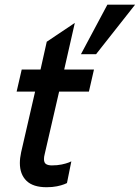

<svg xmlns="http://www.w3.org/2000/svg" viewBox="-20 -782 591 812"><path d="M322.3 -552.7 434.1 -762.2H551.3L386.2 -552.7ZM64 -92.3Q64 -113.3 69.3 -137.7L128.4 -394.5H50.3L71.8 -487.8H151.4L177.7 -605.5L296.4 -685.1L251.5 -487.8H377.4L356 -394.5H230L168.5 -127.9Q166 -118.7 166 -108.9Q166 -93.8 174.8 -88.1Q183.6 -82.5 199.2 -82.5Q222.7 -82.5 241 -86.4Q259.3 -90.3 270.5 -94.7Q281.7 -99.1 281.7 -99.6L263.2 -7.8Q263.2 -7.3 251.5 -2.7Q239.7 2 220.7 5.9Q201.7 9.8 176.8 9.8Q119.6 9.8 91.8 -17.6Q64 -44.9 64 -92.3Z"/></svg>

Font: Acari Sans SemiBold
Style: Italic
Weight: 600
Italic angle: -13°
Designer: Alfredo Marco Pradil and Stefan Peev
Foundry: Hanken Design Co.
Version: Version 1.045;January 11, 2019;FontCreator 11.5.0.2425 64-bi